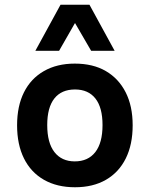

<svg xmlns="http://www.w3.org/2000/svg" viewBox="-20 -779 630 809"><path d="M296 10Q220 10 165 -21.5Q110 -53 81 -111.5Q52 -170 52 -251Q52 -332 81 -390Q110 -448 165 -479.5Q220 -511 295 -511Q372 -511 426 -479.5Q480 -448 509.5 -390Q539 -332 539 -251Q539 -170 510 -111.5Q481 -53 426.5 -21.5Q372 10 296 10ZM295 -99Q351 -99 381.5 -138Q412 -177 412 -252Q412 -326 382 -364Q352 -402 296 -402Q239 -402 209 -364Q179 -326 179 -252Q179 -177 209.5 -138Q240 -99 295 -99ZM129 -565 235 -759H357L463 -565H364L296 -682L229 -565Z"/></svg>

Font: Nunito Sans 7pt SemiCondensed
Style: Bold
Weight: 700
Width: 4
Designer: Vernon Adams
Foundry: Vernon Adams
Version: Version 3.101;gftools[0.9.27]